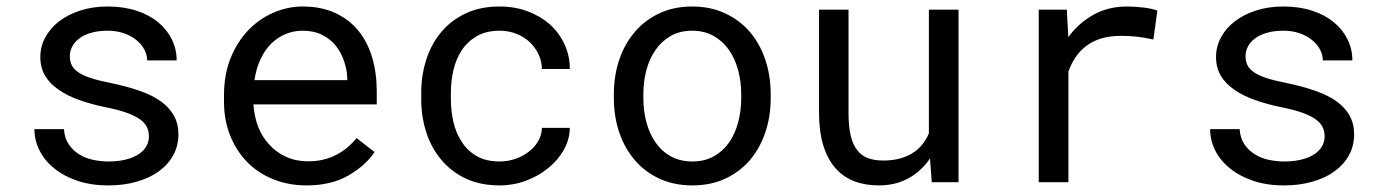

<svg xmlns="http://www.w3.org/2000/svg" viewBox="-20 -558 4241 588"><path d="M436 -140.1Q436 -127.4 431.2 -116.2Q426.3 -105 417 -95.7Q401.9 -80.6 375 -72Q348.1 -63.5 312 -63.5Q289.1 -63.5 265.6 -68.4Q242.2 -73.2 223.1 -85Q203.6 -96.7 190.7 -115.7Q177.7 -134.8 175.8 -162.6H85.4Q85.4 -128.9 100.8 -97.7Q116.2 -66.4 145.5 -43Q174.3 -19 216.3 -4.6Q258.3 9.8 312 9.8Q358.9 9.8 398.4 -1.5Q438 -12.7 466.3 -33.2Q494.6 -53.7 510.5 -82.5Q526.4 -111.3 526.4 -146.5Q526.4 -179.2 512.5 -204.1Q498.5 -229 472.2 -248Q445.8 -266.6 407.2 -280Q368.7 -293.5 319.8 -303.7Q282.7 -311 258.5 -318.8Q234.4 -326.7 220.2 -336.4Q205.6 -346.2 199.7 -358.4Q193.8 -370.6 193.8 -386.2Q193.8 -401.4 201.2 -415.5Q208.5 -429.7 223.1 -440.4Q237.3 -451.2 259 -457.5Q280.8 -463.9 309.6 -463.9Q337.4 -463.9 359.6 -456.1Q381.8 -448.2 397.5 -435.5Q413.1 -422.9 421.9 -406.5Q430.7 -390.1 430.7 -373H521Q521 -407.7 506.1 -437.7Q491.2 -467.8 463.9 -490.2Q436.5 -512.7 397.5 -525.4Q358.4 -538.1 309.6 -538.1Q264.2 -538.1 226.3 -525.9Q188.5 -513.7 161.1 -492.7Q133.8 -471.7 118.7 -443.6Q103.5 -415.5 103.5 -383.3Q103.5 -350.6 118.2 -325.9Q132.8 -301.3 159.7 -283.2Q186 -264.6 223.4 -251.5Q260.7 -238.3 306.2 -229Q343.3 -221.7 368.2 -212.6Q393.1 -203.6 408.2 -192.9Q423.3 -182.1 429.7 -169.2Q436 -156.2 436 -140.1Z M918.5 9.8Q995.6 9.8 1048.1 -21.2Q1100.6 -52.2 1127 -92.3L1071.8 -135.3Q1046.9 -103 1009.3 -83.5Q971.7 -64 923.3 -64Q886.7 -64 856.4 -77.6Q826.2 -91.3 804.7 -115.2Q783.7 -137.7 771.7 -167Q759.8 -196.3 756.3 -234.9V-238.3H1133.8V-278.8Q1133.8 -334 1119.9 -381.3Q1106 -428.7 1077.6 -463.9Q1049.3 -498.5 1006.6 -518.3Q963.9 -538.1 906.7 -538.1Q861.3 -538.1 818.1 -519.5Q774.9 -501 741.2 -466.3Q707 -431.2 686.5 -380.6Q666 -330.1 666 -266.1V-245.6Q666 -190.4 684.6 -143.6Q703.1 -96.7 736.3 -62.5Q769.5 -28.3 816.2 -9.3Q862.8 9.8 918.5 9.8ZM906.7 -463.9Q941.4 -463.9 966.6 -451.2Q991.7 -438.5 1008.3 -418Q1024.9 -397.5 1034.2 -369.4Q1043.5 -341.3 1043.5 -316.9V-312.5H759.3Q764.6 -349.1 778.1 -377.2Q791.5 -405.3 811 -424.8Q830.6 -443.8 855 -453.9Q879.4 -463.9 906.7 -463.9Z M1510.3 -63.5Q1467.8 -63.5 1439.2 -80.3Q1410.6 -97.2 1393.6 -124.5Q1376 -151.4 1368.4 -185.3Q1360.8 -219.2 1360.8 -253.9V-274.4Q1360.8 -308.6 1368.4 -342.3Q1376 -376 1393.6 -403.3Q1411.1 -430.2 1439.7 -447Q1468.3 -463.9 1510.3 -463.9Q1537.6 -463.9 1561.3 -454.6Q1585 -445.3 1602.1 -429.2Q1619.1 -413.1 1629.2 -391.8Q1639.2 -370.6 1639.6 -346.7H1725.1Q1725.1 -386.7 1709 -421.9Q1692.9 -457 1664.6 -482.9Q1635.7 -508.3 1596.4 -523.2Q1557.1 -538.1 1510.3 -538.1Q1450.2 -538.1 1405.3 -516.6Q1360.4 -495.1 1330.6 -459Q1300.3 -422.4 1285.2 -374.5Q1270 -326.7 1270 -274.4V-253.9Q1270 -201.2 1285.2 -153.6Q1300.3 -106 1330.6 -69.8Q1360.4 -33.2 1405.3 -11.7Q1450.2 9.8 1510.3 9.8Q1552.2 9.8 1590.8 -4.6Q1629.4 -19 1659.2 -43.5Q1689 -67.4 1706.8 -99.4Q1724.6 -131.3 1725.1 -166.5H1639.6Q1639.2 -144.5 1628.2 -125.7Q1617.2 -106.9 1599.1 -93.3Q1581.1 -79.1 1557.9 -71.3Q1534.7 -63.5 1510.3 -63.5Z M1859.9 -269V-258.3Q1859.9 -201.2 1876.5 -152.3Q1893.1 -103.5 1924.3 -67.4Q1955.1 -31.2 1999.8 -10.7Q2044.4 9.8 2100.6 9.8Q2156.2 9.8 2200.7 -10.7Q2245.1 -31.2 2276.4 -67.4Q2307.1 -103.5 2323.7 -152.3Q2340.3 -201.2 2340.3 -258.3V-269Q2340.3 -326.2 2323.7 -375.2Q2307.1 -424.3 2276.4 -460.4Q2245.1 -496.6 2200.4 -517.3Q2155.8 -538.1 2099.6 -538.1Q2043.9 -538.1 1999.5 -517.3Q1955.1 -496.6 1924.3 -460.4Q1893.1 -424.3 1876.5 -375.2Q1859.9 -326.2 1859.9 -269ZM1950.2 -258.3V-269Q1950.2 -307.6 1959.5 -343Q1968.8 -378.4 1987.8 -405.3Q2006.3 -432.1 2034.2 -448Q2062 -463.9 2099.6 -463.9Q2137.2 -463.9 2165.3 -448Q2193.4 -432.1 2212.4 -405.3Q2231 -378.4 2240.5 -343Q2250 -307.6 2250 -269V-258.3Q2250 -219.2 2240.7 -183.8Q2231.4 -148.4 2212.9 -121.6Q2193.8 -94.7 2165.8 -79.1Q2137.7 -63.5 2100.6 -63.5Q2063 -63.5 2034.7 -79.1Q2006.3 -94.7 1987.8 -121.6Q1968.8 -148.4 1959.5 -183.8Q1950.2 -219.2 1950.2 -258.3Z M2833.5 0H2915.5V-528.3H2824.7V-149.4Q2817.4 -132.3 2806.4 -117.9Q2795.4 -103.5 2780.8 -93.3Q2763.2 -80.6 2739.3 -73.5Q2715.3 -66.4 2685.1 -66.4Q2659.2 -66.4 2639.4 -73.2Q2619.6 -80.1 2606 -97.2Q2592.3 -113.8 2585.4 -142.1Q2578.6 -170.4 2578.6 -213.4V-528.3H2488.3V-214.4Q2488.3 -155.3 2501.2 -113Q2514.2 -70.8 2538.1 -43.5Q2562 -16.1 2595.7 -3.2Q2629.4 9.8 2670.9 9.8Q2722.7 9.8 2762.2 -12Q2801.8 -33.7 2828.1 -72.8Z M3431.6 -538.1Q3374 -538.1 3328.9 -512.9Q3283.7 -487.8 3251.5 -444.3L3251 -457.5L3247.1 -528.3H3161.1V0H3252V-338.9Q3260.7 -363.3 3274.2 -383.1Q3287.6 -402.8 3305.7 -416.5Q3325.7 -432.1 3352.5 -440.2Q3379.4 -448.2 3412.6 -448.2Q3438.5 -448.2 3462.2 -445.6Q3485.8 -442.9 3512.2 -437L3524.4 -525.4Q3510.7 -531.2 3483.6 -534.7Q3456.5 -538.1 3431.6 -538.1Z M4036.6 -140.1Q4036.6 -127.4 4031.7 -116.2Q4026.9 -105 4017.6 -95.7Q4002.4 -80.6 3975.6 -72Q3948.7 -63.5 3912.6 -63.5Q3889.6 -63.5 3866.2 -68.4Q3842.8 -73.2 3823.7 -85Q3804.2 -96.7 3791.3 -115.7Q3778.3 -134.8 3776.4 -162.6H3686Q3686 -128.9 3701.4 -97.7Q3716.8 -66.4 3746.1 -43Q3774.9 -19 3816.9 -4.6Q3858.9 9.8 3912.6 9.8Q3959.5 9.8 3999 -1.5Q4038.6 -12.7 4066.9 -33.2Q4095.2 -53.7 4111.1 -82.5Q4127 -111.3 4127 -146.5Q4127 -179.2 4113 -204.1Q4099.1 -229 4072.8 -248Q4046.4 -266.6 4007.8 -280Q3969.2 -293.5 3920.4 -303.7Q3883.3 -311 3859.1 -318.8Q3835 -326.7 3820.8 -336.4Q3806.2 -346.2 3800.3 -358.4Q3794.4 -370.6 3794.4 -386.2Q3794.4 -401.4 3801.8 -415.5Q3809.1 -429.7 3823.7 -440.4Q3837.9 -451.2 3859.6 -457.5Q3881.3 -463.9 3910.2 -463.9Q3938 -463.9 3960.2 -456.1Q3982.4 -448.2 3998 -435.5Q4013.7 -422.9 4022.5 -406.5Q4031.2 -390.1 4031.2 -373H4121.6Q4121.6 -407.7 4106.7 -437.7Q4091.8 -467.8 4064.5 -490.2Q4037.1 -512.7 3998 -525.4Q3959 -538.1 3910.2 -538.1Q3864.7 -538.1 3826.9 -525.9Q3789.1 -513.7 3761.7 -492.7Q3734.4 -471.7 3719.2 -443.6Q3704.1 -415.5 3704.1 -383.3Q3704.1 -350.6 3718.8 -325.9Q3733.4 -301.3 3760.3 -283.2Q3786.6 -264.6 3824 -251.5Q3861.3 -238.3 3906.7 -229Q3943.8 -221.7 3968.8 -212.6Q3993.7 -203.6 4008.8 -192.9Q4023.9 -182.1 4030.3 -169.2Q4036.6 -156.2 4036.6 -140.1Z"/></svg>

Font: Roboto Mono
Style: Regular
Weight: 400
Monospace: yes
Designer: Google
Version: Version 3.000